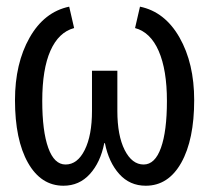

<svg xmlns="http://www.w3.org/2000/svg" viewBox="-20 -559 640 588"><path d="M339.4 -219.2Q339.4 -144 361.8 -99.6Q384.3 -55.2 419.9 -55.2Q454.6 -55.2 472.9 -106.2Q491.2 -157.2 491.2 -250Q491.2 -344.7 466.1 -402.6Q440.9 -460.4 393.6 -473.1L408.7 -538.6Q484.9 -522.9 529.8 -444.1Q574.7 -365.2 574.7 -252.4Q574.7 -131.3 535.2 -60.8Q495.6 9.8 426.3 9.8Q377.4 9.8 345.2 -26.1Q313 -62 301.3 -120.6H299.3Q287.6 -61.5 255.1 -25.9Q222.7 9.8 174.3 9.8Q105.5 9.8 65.7 -60.5Q25.9 -130.9 25.9 -252.4Q25.9 -364.7 70.6 -443.6Q115.2 -522.5 191.9 -538.6L207 -473.1Q159.7 -460.4 134.5 -403.8Q109.4 -347.2 109.4 -250Q109.4 -157.7 127.7 -106.4Q146 -55.2 180.7 -55.2Q217.3 -55.2 239.5 -99.9Q261.7 -144.5 261.7 -219.2V-342.3H339.4Z"/></svg>

Font: Cousine
Style: Regular
Weight: 400
Monospace: yes
Designer: Steve Matteson
Foundry: Ascender Corporation
Version: Version 1.20